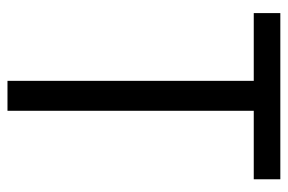

<svg xmlns="http://www.w3.org/2000/svg" viewBox="-148 -621 769 513"><g transform="rotate(90 236.5 -364.5)"><path d="M196 0V-669H276V0ZM15 -658V-729H459V-658Z"/></g></svg>

Font: Mona Sans SemiCondensed
Style: Regular
Weight: 400
Width: 4
Designer: Deni Anggara
Foundry: GitHub
Version: Version 2.000